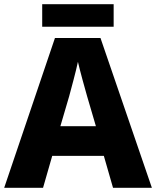

<svg xmlns="http://www.w3.org/2000/svg" viewBox="-20 -899 747 919"><path d="M524 -879H182V-771H524ZM521 0H707L461 -717H243L0 0H186L230 -153H477ZM397 -438 439 -295H269L311 -438C320 -472 344 -559 353 -603C363 -559 387 -473 397 -438Z"/></svg>

Font: Noto Sans Ethiopic ExtraBold
Style: Regular
Weight: 800
Designer: Monotype Design Team
Foundry: Monotype Imaging Inc.
Version: Version 2.102